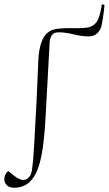

<svg xmlns="http://www.w3.org/2000/svg" viewBox="-66 -648 508 897"><path d="M208 -497Q185 -497 176 -483Q167 -469 166 -450L147 -103Q141 12 127.5 80.5Q114 149 88 184Q70 209 47.5 219Q25 229 3 229Q-24 229 -35 216.5Q-46 204 -46 191Q-46 166 -28 151L-4 170Q34 201 57 189.5Q80 178 84 141Q88 111 90.5 77Q93 43 95 5Q106 -180 113 -364Q115 -420 130 -457Q145 -494 176 -507Q192 -513 217 -515Q242 -517 269 -516.5Q296 -516 319.5 -517Q343 -518 356 -523Q381 -533 391.5 -555.5Q402 -578 410 -628L422 -625Q422 -619 420 -601.5Q418 -584 415 -564.5Q412 -545 409 -531Q405 -510 390 -494Q375 -478 347 -478Q316 -478 278 -487.5Q240 -497 208 -497Z"/></svg>

Font: Display Extralight
Style: Italic
Weight: 200
Italic angle: -2°
Designer: Latin by Veronika Burian and Jose Scaglione. Greek by Irene Vlachou. Cyrillic by Vera Evstafieva
Foundry: TypeTogether
Version: Version 3.002